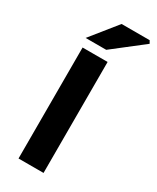

<svg xmlns="http://www.w3.org/2000/svg" viewBox="-217 -916 797 977"><g transform="rotate(30 181.5 -427.5)"><path d="M77 0V-652H224V0ZM66 -702 189 -855H354L363 -839L187 -702Z"/></g></svg>

Font: Mada
Style: Bold
Weight: 700
Designer: Khaled Hosny
Version: Version 1.5